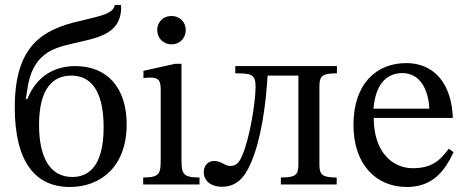

<svg xmlns="http://www.w3.org/2000/svg" viewBox="-20 -737 1862 767"><path d="M439 -717C431 -683 390 -675 303 -654C147 -620 39 -552 39 -308C39 -92 120 10 259 10C381 10 486 -70 486 -240C486 -387 408 -473 281 -473C199 -473 126 -434 89 -341H83L89 -378C107 -518 188 -544 262 -561C359 -585 461 -594 464 -704C464 -706 464 -711 463 -717ZM269 -30C181 -30 136 -106 136 -238C136 -383 191 -435 265 -435C337 -435 394 -383 394 -229C394 -78 338 -30 269 -30Z M665 -673C630 -673 608 -647 608 -617C608 -586 631 -560 665 -560C700 -560 722 -586 722 -617C722 -647 700 -673 665 -673ZM777 -28C710 -28 705 -43 705 -101V-482H679L553 -454V-425C553 -425 564 -427 578 -427C607 -427 622 -423 622 -380V-101C622 -44 619 -28 552 -28V0H777Z M1326 -473H920V-444C983 -444 1001 -441 1001 -391C1001 -333 979 -186 946 -112C932 -80 917 -74 899 -74C878 -74 865 -94 834 -94C814 -94 794 -78 794 -49C794 -16 821 9 867 9C922 9 955 -24 981 -83C1022 -174 1042 -315 1049 -435H1172V-79C1172 -37 1159 -28 1102 -28V0H1325V-28C1268 -28 1256 -38 1256 -80V-393C1256 -436 1271 -444 1326 -444Z M1773 -143C1741 -101 1710 -65 1629 -65C1549 -65 1473 -128 1473 -266H1789C1784 -406 1712 -485 1603 -485C1486 -485 1392 -405 1392 -238C1392 -77 1485 10 1605 10C1708 10 1756 -53 1792 -129ZM1472 -303C1480 -396 1520 -445 1588 -445C1659 -445 1692 -377 1695 -303Z"/></svg>

Font: STIX Two Math
Style: Regular
Weight: 400
Designer: Ross Mills, John Hudson & Paul Hanslow, Tiro Typeworks Ltd; with portions MicroPress Inc., with additions and correction
Foundry: Tiro Typeworks Ltd
Version: Version 2.02 b142